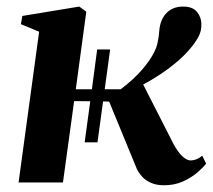

<svg xmlns="http://www.w3.org/2000/svg" viewBox="-20 -555 647 584"><path d="M479 8.5Q456 8.5 439.5 1.2Q423 -6 412.8 -17.2Q402.5 -28.5 396.5 -40.5L312 -246L293.5 -246.5L276.5 -122H237.5L254.5 -247L205.5 -247.5L171.5 0H36.5L99 -458.5L43.5 -481.5L48 -506.5L221 -535L242.5 -519.5L210.5 -283.5H259.5L275.5 -404.5H315L298.5 -283.5H347Q367 -298.5 382.5 -312.8Q398 -327 410.8 -341.5Q423.5 -356 435 -372.5Q454 -401 458.8 -422.5Q463.5 -444 464.5 -462Q467.5 -496 486.5 -515.5Q505.5 -535 537 -535Q566 -535 579 -519Q592 -503 592.5 -483Q593.5 -460 582.5 -441Q571.5 -422 560 -409Q544 -389 520 -368.5Q496 -348 468.8 -329.8Q441.5 -311.5 415.5 -298L508 -116.5Q514 -105.5 522.2 -94Q530.5 -82.5 540.5 -74.8Q550.5 -67 560.5 -67Q568 -67 577.2 -70.5Q586.5 -74 595 -81.5L607 -57.5Q598.5 -46 580.5 -30.5Q562.5 -15 536.8 -3.2Q511 8.5 479 8.5Z"/></svg>

Font: Merriweather 96pt
Style: Bold Italic
Weight: 700
Italic angle: -7.8°
Version: Version 2.101